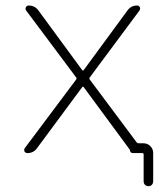

<svg xmlns="http://www.w3.org/2000/svg" viewBox="-20 -548 602 686"><path d="M279.3 -236.3Q278.3 -238.3 276.4 -238.3Q274.4 -238.3 273.4 -236.3L112.3 -18.6Q99.6 -1 78.1 -1Q71.3 -1 67.4 -6.8Q66.4 -9.8 66.4 -11.7Q66.4 -15.6 68.4 -18.6L252 -263.7Q254.9 -267.6 252 -271.5L73.2 -510.7Q69.3 -516.6 72.8 -522.5Q76.2 -528.3 82 -528.3Q104.5 -528.3 117.2 -510.7L273.4 -297.9Q274.4 -295.9 276.4 -295.9Q278.3 -295.9 279.3 -297.9L435.5 -510.7Q448.2 -528.3 469.7 -528.3Q476.6 -528.3 479.5 -522.5Q482.4 -516.6 478.5 -510.7L300.8 -271.5Q297.9 -267.6 300.8 -263.7L467.8 -40Q470.7 -36.1 474.6 -36.1H492.2Q506.8 -36.1 517.1 -25.9Q527.3 -15.6 527.3 -2V99.6Q527.3 107.4 522.5 112.3Q517.6 117.2 510.3 117.2Q502.9 117.2 498 112.3Q493.2 107.4 493.2 99.6V3.9Q493.2 -1 488.3 -1H481.4H457H455.1Q450.2 -1 447.3 -3.9Q444.3 -6.8 444.3 -11.7Q444.3 -12.7 443.4 -13.7Z"/></svg>

Font: Gen Jyuu Gothic ExtraLight
Style: Regular
Weight: 100
Designer: [Source Han Sans]
Ryoko NISHIZUKA  (kana & ideographs); Paul D. Hunt (Latin, Greek & Cyrillic); Wenlong ZHANG  (bopomofo
Version: Version 1.002.20150607